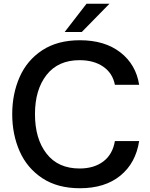

<svg xmlns="http://www.w3.org/2000/svg" viewBox="-20 -989 797 1021"><path d="M45 -382Q45 -490 84.5 -579.5Q124 -669 205 -722Q286 -775 405 -775Q537 -775 620 -710.5Q703 -646 720 -538H591Q579 -600 529 -634.5Q479 -669 403 -669Q289 -669 227.5 -590.5Q166 -512 166 -382Q166 -251 227.5 -172Q289 -93 403 -93Q480 -93 529.5 -130.5Q579 -168 591 -239H720Q702 -122 620 -55Q538 12 405 12Q286 12 205 -41.5Q124 -95 84.5 -184.5Q45 -274 45 -382ZM415 -819H324L440 -969H562Z"/></svg>

Font: Open Sauce Sans Medium
Style: Regular
Weight: 500
Designer: Alfredo Marco Pradil
Foundry: Creative Sauce Fz LLC
Version: Version 1.477